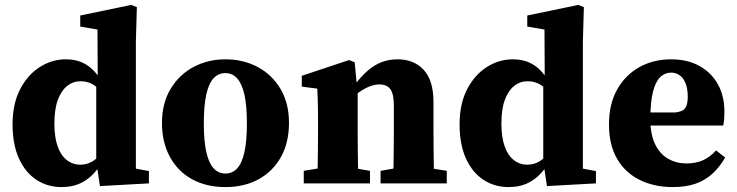

<svg xmlns="http://www.w3.org/2000/svg" viewBox="-20 -745 2993 780"><path d="M230 15Q173 15 128 -14.5Q83 -44 57 -101Q31 -158 31 -240Q31 -323 61.5 -382Q92 -441 141.5 -472.5Q191 -504 247 -504Q283 -504 309.5 -493Q336 -482 356.5 -462Q377 -442 394 -414H426L418 -346Q389 -380 364.5 -397.5Q340 -415 308 -415Q277 -415 253 -396Q229 -377 215 -339.5Q201 -302 201 -243Q201 -188 214 -151Q227 -114 251 -95Q275 -76 306 -76Q341 -76 368.5 -98.5Q396 -121 419 -156L429 -88H396Q376 -54 351.5 -31Q327 -8 297.5 3.5Q268 15 230 15ZM386 11 372 -82 371 -85V-409L377 -418L376 -625L306 -637V-682L513 -725L536 -716L532 -577V-60L585 -50V0Z M896 15Q818 15 760 -17Q702 -49 670 -108Q638 -167 638 -245Q638 -325 672.5 -383Q707 -441 765.5 -472.5Q824 -504 896 -504Q968 -504 1026.5 -473Q1085 -442 1119.5 -384Q1154 -326 1154 -246Q1154 -166 1121.5 -107.5Q1089 -49 1031 -17Q973 15 896 15ZM896 -40Q924 -40 943.5 -61Q963 -82 973 -127Q983 -172 983 -244Q983 -316 973 -360.5Q963 -405 943.5 -426.5Q924 -448 896 -448Q867 -448 847.5 -427Q828 -406 818 -361Q808 -316 808 -244Q808 -173 818 -128Q828 -83 847.5 -61.5Q867 -40 896 -40Z M1214 0V-51L1310 -67H1388L1483 -51V0ZM1269 0Q1270 -25 1270.5 -62.5Q1271 -100 1271.5 -140Q1272 -180 1272 -212V-269Q1272 -296 1271.5 -314Q1271 -332 1270.5 -348.5Q1270 -365 1269 -385L1206 -393V-437L1398 -501L1421 -492L1431 -383L1433 -381V-212Q1433 -180 1433.5 -140Q1434 -100 1434.5 -62.5Q1435 -25 1436 0ZM1526 0V-51L1618 -67H1695L1795 -51V0ZM1577 0Q1578 -25 1578.5 -62Q1579 -99 1579.5 -139Q1580 -179 1580 -212V-316Q1580 -363 1566 -382.5Q1552 -402 1521 -402Q1503 -402 1482 -394Q1461 -386 1439 -370.5Q1417 -355 1397 -333L1393 -399H1420Q1448 -436 1475 -459Q1502 -482 1531.5 -493Q1561 -504 1595 -504Q1662 -504 1701.5 -461Q1741 -418 1741 -331V-212Q1741 -179 1741.5 -139Q1742 -99 1742.5 -62Q1743 -25 1744 0Z M2046 15Q1989 15 1944 -14.5Q1899 -44 1873 -101Q1847 -158 1847 -240Q1847 -323 1877.5 -382Q1908 -441 1957.5 -472.5Q2007 -504 2063 -504Q2099 -504 2125.5 -493Q2152 -482 2172.5 -462Q2193 -442 2210 -414H2242L2234 -346Q2205 -380 2180.5 -397.5Q2156 -415 2124 -415Q2093 -415 2069 -396Q2045 -377 2031 -339.5Q2017 -302 2017 -243Q2017 -188 2030 -151Q2043 -114 2067 -95Q2091 -76 2122 -76Q2157 -76 2184.5 -98.5Q2212 -121 2235 -156L2245 -88H2212Q2192 -54 2167.5 -31Q2143 -8 2113.5 3.5Q2084 15 2046 15ZM2202 11 2188 -82 2187 -85V-409L2193 -418L2192 -625L2122 -637V-682L2329 -725L2352 -716L2348 -577V-60L2401 -50V0Z M2713 15Q2637 15 2578 -14.5Q2519 -44 2486.5 -100.5Q2454 -157 2454 -239Q2454 -322 2487 -381Q2520 -440 2577 -472Q2634 -504 2706 -504Q2774 -504 2822.5 -476.5Q2871 -449 2897 -401.5Q2923 -354 2923 -292Q2923 -275 2922 -261.5Q2921 -248 2918 -235H2533V-288H2722Q2753 -291 2763.5 -305.5Q2774 -320 2774 -351Q2774 -385 2765 -407Q2756 -429 2740.5 -439.5Q2725 -450 2706 -450Q2682 -450 2663 -432.5Q2644 -415 2633 -373.5Q2622 -332 2622 -260Q2622 -199 2641.5 -159Q2661 -119 2694.5 -100Q2728 -81 2768 -81Q2808 -81 2837 -94.5Q2866 -108 2889 -134L2926 -105Q2904 -67 2875 -40Q2846 -13 2806.5 1Q2767 15 2713 15Z"/></svg>

Font: Source Serif 4 18pt
Style: Bold
Weight: 700
Designer: Frank Grießhammer
Foundry: Adobe Systems Incorporated
Version: Version 4.004;hotconv 1.0.116;makeotfexe 2.5.65601